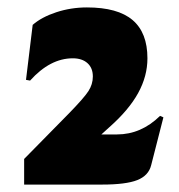

<svg xmlns="http://www.w3.org/2000/svg" viewBox="-20 -909 482 517"><path d="M420 -593 387 -464Q380 -436 349.5 -424Q319 -412 255 -412H45V-481L165 -603Q206 -645 218 -663.5Q230 -682 230 -703Q230 -726 215.5 -739Q201 -752 176 -752Q115 -752 61 -692L50 -694L68 -842Q92 -863 131.5 -876Q171 -889 214 -889Q297 -889 337 -855Q377 -821 377 -752Q377 -704 352 -658.5Q327 -613 275 -567L253 -547H295Q360 -547 411 -597Z"/></svg>

Font: Farro
Style: Bold
Weight: 700
Designer: Aceler Chua
Foundry: Grayscale Limited
Version: Version 1.101